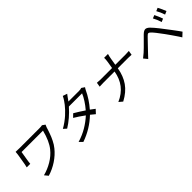

<svg xmlns="http://www.w3.org/2000/svg" viewBox="243 -2044 3350 3350"><g transform="rotate(-45 1918.0 -369.0)"><path d="M890.6 -675.1 942.5 -638.1Q930 -611.5 923.3 -594.1Q910.9 -554 904.3 -534.3Q897.7 -514.6 884.2 -476Q870.7 -437.5 859.4 -411.8Q848 -386 832 -352.8Q816.1 -319.6 797.6 -290.8Q779.1 -262.1 758.2 -236.2Q683.9 -143.8 578.3 -73.7Q472.7 -3.6 351.6 33L297.6 -33Q411.9 -62.1 516.7 -124.3Q621.4 -186.4 692.5 -274.9Q783.4 -386 836.6 -595.9H308.6L277 -404.1Q272.7 -380.7 269.9 -343H182.9Q192.1 -374.6 196.7 -404.1L230.8 -608Q236.9 -644.9 237.2 -671.9Q271.3 -669 338.8 -669H829.9Q864.7 -669 890.6 -675.1Z M1834.9 -650.9 1891.3 -612.9Q1877.1 -594.1 1860.8 -561.1Q1831 -495.4 1782.1 -420.3Q1733.3 -345.2 1673.7 -277Q1720.9 -243.3 1756.4 -214.8L1692.1 -146Q1654.8 -180 1612.2 -212Q1433.6 -40.8 1196 41.9L1136.7 -17Q1259.9 -53.3 1364.7 -115.4Q1469.5 -177.6 1553.3 -255Q1448.9 -331.7 1365.1 -381L1423.7 -437.9Q1516 -384.2 1613.6 -317.8Q1667.3 -379.3 1711.6 -448Q1756 -516.7 1779.1 -573.9H1453.8Q1317.1 -419 1159.4 -322.1L1103.7 -372.2Q1155.5 -401.3 1205.1 -437.1Q1254.6 -473 1292.8 -507.3Q1331 -541.5 1365.4 -578.5Q1399.9 -615.4 1423.3 -645.4Q1446.7 -675.4 1465.6 -703.8Q1493.6 -744.7 1509.2 -779.8L1590.6 -752.1Q1581.7 -741.5 1571.6 -727.8Q1561.4 -714.1 1549.5 -697.3Q1537.6 -680.4 1535.2 -676.8Q1528.4 -665.5 1509.2 -641H1770.2Q1811.1 -641 1834.9 -650.9Z M2078.5 -438.9 2092.3 -521Q2136.4 -516 2179.3 -516H2461.3L2482.6 -644.9Q2486.5 -667.3 2488.6 -696.6Q2490.8 -725.9 2489.3 -740.1H2584.5Q2572.1 -701 2562.5 -644.2L2541.2 -516H2795.5Q2850.9 -516 2878.9 -519.9L2865.8 -438.9Q2843.8 -442.1 2782 -442.1H2529.1Q2502.1 -278.8 2420.8 -162.3Q2339.5 -45.8 2185 35.9L2120 -19.2Q2262.8 -82 2343.2 -187Q2423.7 -291.9 2449.2 -442.1H2169Q2107.2 -442.1 2078.5 -438.9Z M3636 -648.1Q3650.9 -618.6 3670.6 -573.5Q3690.3 -528.4 3700.3 -497.2L3641 -470.9Q3613.3 -561.1 3577.1 -623.9ZM3766.3 -697.1Q3782 -669.7 3803.3 -624.5Q3824.6 -579.2 3835.6 -547.9L3775.2 -521Q3747.2 -607.2 3708.1 -671.9ZM2961.3 -251.1Q2989.7 -272.7 3039.1 -315Q3062.5 -335.6 3100.7 -373.2Q3138.8 -410.9 3190.7 -463.2Q3242.5 -515.6 3264.9 -538Q3314.6 -587 3351.2 -587Q3383.9 -587 3425.8 -547.9Q3448.9 -525.6 3480.8 -487.9Q3512.8 -450.3 3534.6 -422.2Q3556.5 -394.2 3589.8 -350.1Q3591.6 -347.7 3622.3 -307.5Q3653.1 -267.4 3664.8 -251.8Q3676.5 -236.2 3701.5 -202.9Q3726.6 -169.7 3745 -144.2Q3763.5 -118.6 3779.5 -95.2L3706.3 -27Q3691.4 -51.5 3674.7 -77.1Q3658 -102.6 3634.9 -136Q3611.9 -169.4 3602.1 -183.6Q3592.3 -197.8 3563.4 -238.6Q3534.4 -279.5 3533.4 -280.9Q3424 -431.5 3378.6 -475.1Q3354.4 -498.9 3339.5 -498.9Q3321 -498.9 3291.2 -467Q3261 -436.8 3184.7 -356.4Q3108.3 -275.9 3087 -253.9Q3072.8 -239.3 3047.8 -212.4Q3022.7 -185.4 3018.8 -181.1Z"/></g></svg>

Font: Karasuma Gothic
Style: Italic
Weight: 400
Italic angle: -9.39999°
Designer: Rasmus Andersson / Ryoko Nishizuka
Foundry: Genbu
Version: Version 1.00